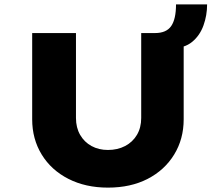

<svg xmlns="http://www.w3.org/2000/svg" viewBox="-20 -851 987 877"><path d="M473 6Q371 6 292.5 -34Q214 -74 170.5 -145Q127 -216 127 -306V-700H327V-312Q327 -268 346 -235Q365 -202 398 -184Q431 -166 473 -166Q517 -166 551.5 -184Q586 -202 605.5 -235Q625 -268 625 -312V-700H688Q740 -700 762 -732Q784 -764 784 -831H926Q926 -781 909.5 -735Q893 -689 858 -660Q823 -631 765 -630L819 -666V-306Q819 -216 775.5 -145Q732 -74 654.5 -34Q577 6 473 6Z"/></svg>

Font: Lexend Giga ExtraBold
Style: Regular
Weight: 800
Designer: Bonnie Shaver-Troup, Thomas Jockin
Foundry: Lexend
Version: Version 1.007